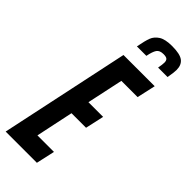

<svg xmlns="http://www.w3.org/2000/svg" viewBox="-297 -926 961 961"><g transform="rotate(45 183.5 -446.0)"><path d="M-10 0 136 -688H357L335 -589H220L179 -397H283L261 -298H158L116 -99H233L211 0ZM377 -823Q377 -805 370 -766H303Q308 -793 308 -806Q308 -820 301 -826.5Q294 -833 275 -833Q248 -833 237.5 -817.5Q227 -802 220 -766H153Q162 -814 171 -837.5Q180 -861 204 -876.5Q228 -892 277 -892Q333 -892 355 -875Q377 -858 377 -823Z"/></g></svg>

Font: Saira Ultra Condensed
Style: Bold Italic
Weight: 700
Width: 1
Italic angle: -12°
Designer: Hector Gatti with collaboration of the Omnibus-Type team
Foundry: Omnibus-Type
Version: Version 1.001; ttfautohint (v1.8)